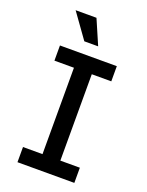

<svg xmlns="http://www.w3.org/2000/svg" viewBox="-168 -1000 830 1082"><g transform="rotate(20 247.5 -458.5)"><path d="M77 0V-91H194V-609H77V-700H418V-609H301V-91H418V0ZM198 -769 92 -917H217L281 -769Z"/></g></svg>

Font: Inclusive Sans Medium
Style: Regular
Weight: 500
Designer: Olivia King
Foundry: Olivia King
Version: Version 2.004